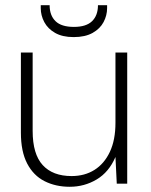

<svg xmlns="http://www.w3.org/2000/svg" viewBox="-20 -703 578 735"><path d="M247 12Q193 12 150.5 -9.5Q108 -31 84 -77Q60 -123 60 -195V-502H105V-202Q105 -113 143.5 -71Q182 -29 254 -29Q304 -29 341.5 -52.5Q379 -76 400.5 -121.5Q422 -167 422 -233V-502H467V0H427L422 -102Q397 -44 350 -16Q303 12 247 12ZM262 -561Q219 -561 191 -577Q163 -593 149.5 -618.5Q136 -644 136 -672V-683H170Q170 -644 192.5 -622Q215 -600 263 -600Q310 -600 332.5 -622Q355 -644 355 -683H390V-672Q390 -644 376.5 -618.5Q363 -593 334.5 -577Q306 -561 262 -561Z"/></svg>

Font: DM Sans 16pt ExtraLight
Style: Regular
Weight: 250
Version: Version 4.004;gftools[0.9.30]